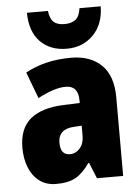

<svg xmlns="http://www.w3.org/2000/svg" viewBox="-55 -830 644 884"><g transform="rotate(-5 266.5 -388.5)"><path d="M287 -563Q376 -563 427.5 -513Q479 -463 479 -363V0H358L328 -73H324Q295 -30 261 -10Q227 10 170 10Q123 10 91.5 -14Q60 -38 44 -78.5Q28 -119 28 -169Q28 -258 80 -301.5Q132 -345 231 -349L309 -352V-364Q309 -432 251 -432Q199 -432 122 -391L76 -513Q119 -537 172 -550Q225 -563 287 -563ZM275 -245Q200 -242 200 -177Q200 -121 244 -121Q271 -121 290 -143Q309 -165 309 -200V-247ZM444 -787Q443 -704 394.5 -655Q346 -606 272 -606Q196 -606 150 -652.5Q104 -699 103 -787H200Q205 -749 222 -734.5Q239 -720 272 -720Q303 -720 322 -734.5Q341 -749 346 -787Z"/></g></svg>

Font: Noto Sans Khmer UI Condensed Black
Style: Regular
Weight: 900
Width: 3
Designer: Danh Hong and the Monotype Design Team
Foundry: Monotype Imaging Inc.
Version: Version 2.002; ttfautohint (v1.8.4.7-5d5b)